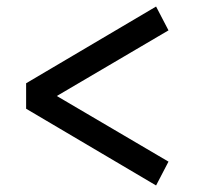

<svg xmlns="http://www.w3.org/2000/svg" viewBox="-20 -595 606 588"><path d="M60 -262V-340L458 -575L496 -502L154 -301L496 -100L458 -27Z"/></svg>

Font: Maitree Medium
Style: Regular
Weight: 500
Designer: CadsonDemak Team
Foundry: CadsonDemak
Version: Version 1.000